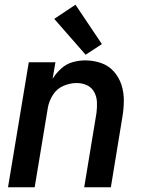

<svg xmlns="http://www.w3.org/2000/svg" viewBox="-20 -794 616 814"><path d="M14 0H127L183 -338Q188 -366 204.5 -392Q221 -418 249 -430Q277 -442 305 -442Q329 -442 349 -432.5Q369 -423 379.5 -403.5Q390 -384 391 -361Q392 -338 389 -315L337 0H450L499 -299Q505 -334 505 -369Q505 -404 494.5 -435.5Q484 -467 462 -491.5Q440 -516 408 -527Q376 -538 341 -538Q315 -538 288 -530.5Q261 -523 239.5 -503.5Q218 -484 203 -460L215 -530H102ZM343 -562 412 -607 300 -774 210 -714Z"/></svg>

Font: Iosevka Sparkle SmBdObl
Style: Regular
Weight: 600
Italic angle: -9°
Designer: Belleve Invis
Foundry: Belleve Invis
Version: Version 4.5.0; ttfautohint (v1.8.3)